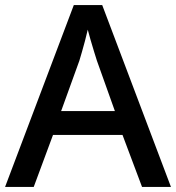

<svg xmlns="http://www.w3.org/2000/svg" viewBox="-20 -737 695 757"><path d="M0 0 271 -717H383L654 0H540L463 -205H189L113 0ZM221 -299H433L362 -498Q359 -508 351.5 -531.5Q344 -555 337 -580Q330 -605 326 -620Q321 -599 315 -575.5Q309 -552 303 -532Q297 -512 293 -498Z"/></svg>

Font: Noto Sans Symbols Medium
Style: Regular
Weight: 500
Version: Version 2.002